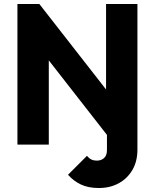

<svg xmlns="http://www.w3.org/2000/svg" viewBox="-20 -726 778 964"><path d="M67.5 0V-706H177.5L225 -565V0ZM555 0 139 -533 177.5 -706 593.5 -173ZM555 0 512.5 -140.5V-706H670V0ZM476.5 218Q423.5 218 386.5 200.5Q349.5 183 321.5 151.5L416.5 56.5Q427.5 69.5 439.2 75Q451 80.5 466 80.5Q488 80.5 502.5 67.5Q517 54.5 517 27.5V-486H670V25Q670 84 644.8 127.2Q619.5 170.5 576 194.2Q532.5 218 476.5 218Z"/></svg>

Font: Outfit Thin
Style: Regular
Weight: 100
Designer: Rodrigo Fuenzalida
Foundry: fragTYPE
Version: Version 1.100;gftools[0.9.27]